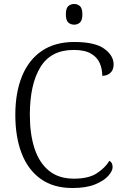

<svg xmlns="http://www.w3.org/2000/svg" viewBox="-20 -935 625 965"><path d="M344 10Q249 10 185 -35.5Q121 -81 89 -163.5Q57 -246 57 -358Q57 -469 90.5 -551.5Q124 -634 190 -679Q256 -724 353 -724Q457 -724 504 -690Q551 -656 551 -611Q551 -584 535 -569Q519 -554 494 -554Q494 -589 481 -618.5Q468 -648 436.5 -666Q405 -684 350 -684Q236 -684 183 -597.5Q130 -511 130 -358Q130 -261 153.5 -189Q177 -117 226 -77Q275 -37 352 -37Q425 -37 466.5 -64Q508 -91 530 -127Q546 -118 546 -95Q546 -76 524.5 -51.5Q503 -27 458.5 -8.5Q414 10 344 10ZM353 -811Q335 -811 323 -822Q311 -833 311 -863Q311 -893 323 -904Q335 -915 353 -915Q370 -915 382 -904Q394 -893 394 -863Q394 -833 382 -822Q370 -811 353 -811Z"/></svg>

Font: Noto Serif Gurmukhi Light
Style: Regular
Weight: 300
Designer: Vaibhav Singh and the Monotype Design Team
Foundry: Monotype Imaging Inc.
Version: Version 2.004; ttfautohint (v1.8.4.7-5d5b)